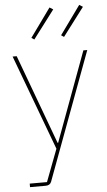

<svg xmlns="http://www.w3.org/2000/svg" viewBox="-62 -791 576 1030"><g transform="rotate(-5 226.0 -275.5)"><path d="M406 -506H427L172 181C167 194 157 200 141 200H57V181H150L216 7L25 -506H47L225 -24H228ZM149 -587 134 -597 245 -751 264 -739ZM309 -587 294 -597 405 -751 424 -739Z"/></g></svg>

Font: Plexus Sans Thin
Style: Regular
Weight: 250
Version: Version 2.001;PS 002.001;hotconv 1.0.70;makeotf.lib2.5.58329